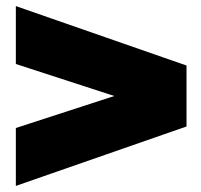

<svg xmlns="http://www.w3.org/2000/svg" viewBox="-20 -669 660 630"><path d="M32 -459V-649L592 -454V-254L32 -59V-249L355 -354Z"/></svg>

Font: Bounded
Style: Regular
Weight: 900
Designer: Vlad Churkin
Version: Version 1.0